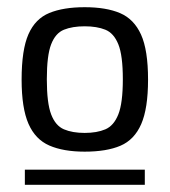

<svg xmlns="http://www.w3.org/2000/svg" viewBox="-20 -777 471 533"><path d="M49 -264V-306H382V-264ZM110 -557Q110 -491 122 -459.5Q134 -428 157.5 -418Q181 -408 215 -408Q249 -408 272.5 -418Q296 -428 308.5 -459.5Q321 -491 321 -557Q321 -623 308.5 -654Q296 -685 272.5 -694.5Q249 -704 215 -704Q181 -704 157.5 -694.5Q134 -685 122 -654Q110 -623 110 -557ZM40 -556Q40 -639 59 -682Q78 -725 117 -741Q156 -757 215 -757Q275 -757 313.5 -740.5Q352 -724 371.5 -681Q391 -638 391 -556Q391 -476 372 -432.5Q353 -389 314.5 -372.5Q276 -356 215 -356Q156 -356 117 -373Q78 -390 59 -433.5Q40 -477 40 -556Z"/></svg>

Font: Exo Thin
Style: Regular
Weight: 400
Version: Version 2.000